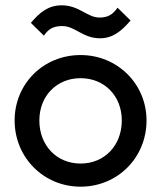

<svg xmlns="http://www.w3.org/2000/svg" viewBox="-20 -692 606 722"><path d="M356 -548C404 -548 437 -575 471 -615L422 -663C405 -639 388 -626 354 -626C308 -626 278 -672 212 -672C162 -672 130 -646 96 -606L145 -558C162 -582 179 -594 214 -594C263 -594 291 -548 356 -548ZM283 10C422 10 531 -99 531 -239C531 -377 421 -485 283 -485C143 -485 35 -377 35 -239C35 -100 144 10 283 10ZM283 -77C193 -77 128 -145 128 -239C128 -331 193 -398 283 -398C372 -398 438 -332 438 -239C438 -145 373 -77 283 -77Z"/></svg>

Font: Outfit
Style: Regular
Weight: 400
Designer: Rodrigo Fuenzalida
Foundry: fragTYPE
Version: Version 1.100;gftools[0.9.27]